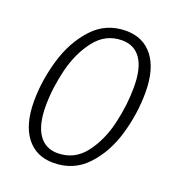

<svg xmlns="http://www.w3.org/2000/svg" viewBox="-129 -798 831 911"><g transform="rotate(20 286.0 -342.5)"><path d="M539 -452Q539 -345 508 -238.5Q477 -132 410 -60.5Q343 11 241 11Q154 11 105 -52.5Q56 -116 56 -233Q56 -337 87.5 -444Q119 -551 186 -623.5Q253 -696 354 -696Q441 -696 490 -632.5Q539 -569 539 -452ZM116 -231Q116 -136 149.5 -87.5Q183 -39 244 -39Q329 -39 381.5 -107Q434 -175 456.5 -271Q479 -367 479 -456Q479 -552 446 -599.5Q413 -647 351 -647Q269 -647 216 -579.5Q163 -512 139.5 -416Q116 -320 116 -231Z"/></g></svg>

Font: Fira Sans Extra Condensed Light
Style: Italic
Weight: 300
Width: 3
Italic angle: -8°
Designer: Carrois Corporate & Edenspiekermann AG
Foundry: Carrois Corporate GbR & Edenspiekermann AG
Version: Version 4.203